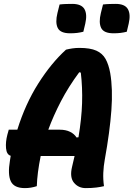

<svg xmlns="http://www.w3.org/2000/svg" viewBox="-20 -956 686 986"><path d="M169 0Q139 10 108 10Q52 10 35.5 -25Q19 -60 31 -131Q33 -144 35 -156Q14 -162 11 -194.5Q8 -227 18 -265L25 -290H69Q110 -422 176.5 -527Q243 -632 319 -701Q335 -705 352 -707.5Q369 -710 388 -710Q443 -710 474.5 -696Q506 -682 522 -653.5Q538 -625 546 -581Q560 -500 552 -390Q544 -280 518 -136Q512 -103 510.5 -69Q509 -35 514 0Q498 4 475 7Q452 10 420 10Q383 10 360 -17.5Q337 -45 350 -99Q357 -128 363 -155H189Q180 -111 175 -72Q170 -33 169 0ZM286 -290Q318 -290 340 -279Q362 -268 373 -250L383 -251Q399 -347 401.5 -426.5Q404 -506 395 -583L387 -585Q332 -511 293 -436Q254 -361 228 -290ZM286 -933Q303 -935 320.5 -935.5Q338 -936 351 -936Q398 -936 413.5 -909.5Q429 -883 418 -835L408 -793Q392 -789 376 -787Q360 -785 340 -785Q290 -785 276.5 -812.5Q263 -840 275 -889ZM509 -933Q526 -935 543.5 -935.5Q561 -936 574 -936Q621 -936 636.5 -909.5Q652 -883 641 -835L631 -793Q615 -789 599 -787Q583 -785 563 -785Q513 -785 499.5 -812.5Q486 -840 498 -889Z"/></svg>

Font: Recursive Mn Csl St XBd
Style: Italic
Weight: 800
Italic angle: -15°
Monospace: yes
Version: Version 1.079;hotconv 1.0.112;makeotfexe 2.5.65598; ttfautoh